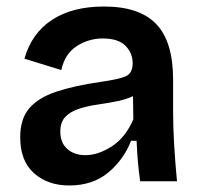

<svg xmlns="http://www.w3.org/2000/svg" viewBox="-20 -556 617 589"><path d="M192 13Q127 13 84.5 -24.5Q42 -62 42 -135Q42 -191 69.5 -223.5Q97 -256 152 -274.5Q207 -293 290 -305Q340 -312 363.5 -321Q387 -330 387 -362Q387 -393 365 -415.5Q343 -438 295 -438Q252 -438 215.5 -414.5Q179 -391 168 -341L55 -376Q77 -454 139.5 -495Q202 -536 299 -536Q408 -536 459.5 -482Q511 -428 511 -312V-214Q511 -163 514.5 -107Q518 -51 523 0H410Q402 -54 399 -124H382Q360 -67 312.5 -27Q265 13 192 13ZM242 -80Q281 -80 323 -107Q365 -134 389 -190L388 -261Q364 -250 334.5 -244.5Q305 -239 275 -234.5Q245 -230 220 -221.5Q195 -213 180 -197Q165 -181 165 -152Q165 -118 186.5 -99Q208 -80 242 -80Z"/></svg>

Font: Bricolage Grotesque 12pt SemiBold
Style: Regular
Weight: 600
Designer: Mathieu Triay
Foundry: Atelier Triay
Version: Version 1.001; ttfautohint (v1.8.4.7-5d5b);gftools[0.9.33.de